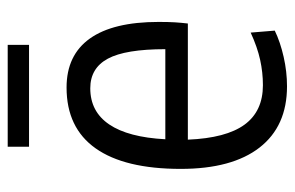

<svg xmlns="http://www.w3.org/2000/svg" viewBox="-150 -588 747 486"><g transform="rotate(-90 223.0 -344.5)"><path d="M248 9Q147 9 93 -60.5Q39 -130 39 -260Q39 -402 91 -475.5Q143 -549 245 -549Q327 -549 369 -490Q411 -431 411 -316Q411 -291 410 -275Q409 -259 407 -242H113Q117 -145 151 -98.5Q185 -52 251 -52Q283 -52 315 -59Q347 -66 384 -83L389 -22Q360 -8 322.5 0.5Q285 9 248 9ZM243 -489Q184 -489 151.5 -441Q119 -393 114 -299H342Q342 -400 318 -444.5Q294 -489 243 -489ZM95 -698H353V-644H95Z"/></g></svg>

Font: Encode Sans Compressed
Style: Regular
Weight: 400
Designer: Pablo Impallari, Andres Torresi
Foundry: Pablo Impallari, Andres Torresi
Version: Version 1.000; ttfautohint (v1.00) -l 8 -r 50 -G 200 -x 14 -